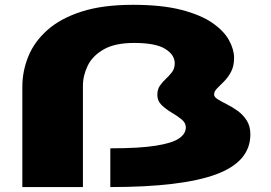

<svg xmlns="http://www.w3.org/2000/svg" viewBox="-20 -758 1099 778"><path d="M70.5 0V-406Q70.5 -470 94.8 -529.5Q119 -589 172 -636.2Q225 -683.5 310.5 -711Q396 -738.5 518.5 -738.5Q636 -738.5 715 -718Q794 -697.5 840.8 -665Q887.5 -632.5 908 -595Q928.5 -557.5 928.5 -523Q928.5 -490 916.2 -467Q904 -444 888 -428.2Q872 -412.5 859.8 -400Q847.5 -387.5 847.5 -375Q847.5 -365 862.2 -355.8Q877 -346.5 899 -335.5Q921 -324.5 943 -308.8Q965 -293 979.8 -269.8Q994.5 -246.5 994.5 -213.5Q994.5 -102.5 854.8 -51.2Q715 0 427 0V-157Q546 -157 612.5 -167.8Q679 -178.5 706 -197.5Q733 -216.5 733 -241.5Q733 -260.5 715.5 -274.5Q698 -288.5 675.2 -302Q652.5 -315.5 635 -332.2Q617.5 -349 617.5 -373.5Q617.5 -396 628.2 -411.2Q639 -426.5 652.8 -439.2Q666.5 -452 677.2 -466.2Q688 -480.5 688 -501.5Q688 -536 649.2 -560Q610.5 -584 523.5 -584Q446 -584 400.5 -558Q355 -532 335.5 -492Q316 -452 316 -410V0Z"/></svg>

Font: Anybody UltraExpanded ExtraBold
Style: Regular
Weight: 800
Width: 9
Designer: Tyler Finck
Foundry: Etcetera Type Company
Version: Version 1.010; ttfautohint (v1.8.3) -l 8 -r 50 -G 200 -x 14 